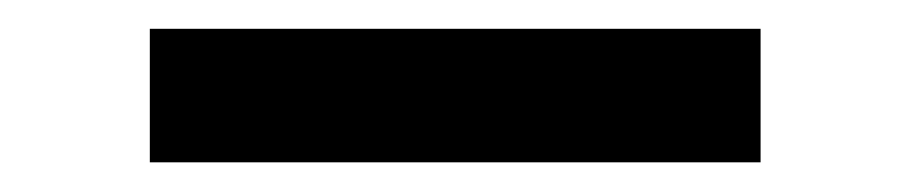

<svg xmlns="http://www.w3.org/2000/svg" viewBox="-20 -721 626 132"><path d="M83 -609.4H502.9V-701.2H83Z"/></svg>

Font: CaskaydiaCove Nerd Font
Style: Regular
Weight: 400
Designer: Aaron Bell
Foundry: Saja Typeworks
Version: Version 2111.1;Nerd Fonts 2.3.3